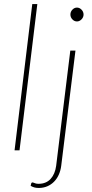

<svg xmlns="http://www.w3.org/2000/svg" viewBox="-20 -743 457 949"><path d="M52 0 139.5 -723H164.5L76.5 0ZM353 -493 282.5 77Q279.5 100.5 270.5 120.5Q261.5 140.5 247.2 155Q233 169.5 213.8 177.8Q194.5 186 171.5 186Q158.5 186 149.2 183.2Q140 180.5 131.5 175.5L134.5 163Q136.5 159 139.2 158.8Q142 158.5 145.8 160Q149.5 161.5 155.5 163.5Q161.5 165.5 170.5 165.5Q208 165.5 230 141.5Q252 117.5 257.5 77L327.5 -493ZM393 -671Q393 -657.5 382.8 -647.2Q372.5 -637 360.5 -637Q347.5 -637 337.8 -647.2Q328 -657.5 328 -671Q328 -685 337.8 -695.2Q347.5 -705.5 360.5 -705.5Q373 -705.5 383 -695.2Q393 -685 393 -671Z"/></svg>

Font: Lato ExtraLight
Style: Italic
Weight: 275
Italic angle: -7°
Designer: Lukasz Dziedzic with Adam Twardoch and Botio Nikoltchev
Foundry: tyPoland Lukasz Dziedzic
Version: Version 2.015; 2015-08-06; http://www.latofonts.com/